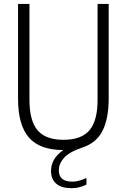

<svg xmlns="http://www.w3.org/2000/svg" viewBox="-20 -760 650 984"><path d="M537 -740V-254.5Q537 -153.5 506 -90.8Q475 -28 402.5 -4Q334.5 19 308 49Q281.5 79 281.5 113Q281.5 171 350.5 171Q382.5 171 423 152V186Q386 204.5 347.5 204.5Q296 204.5 268.8 181.8Q241.5 159 241.5 116.5Q241.5 52 305 9Q184.5 9 128.5 -54.8Q72.5 -118.5 72.5 -254.5V-740H131V-247Q131 -142 172.2 -92.8Q213.5 -43.5 305.5 -43.5Q397.5 -43.5 438.8 -92.8Q480 -142 480 -247V-740Z"/></svg>

Font: Encode Sans Condensed Light
Style: Regular
Weight: 300
Width: 3
Designer: Multiple Designers
Foundry: Impallari Type
Version: Version 2.000